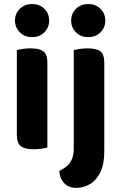

<svg xmlns="http://www.w3.org/2000/svg" viewBox="-20 -718 589 933"><path d="M52.8 -617.9Q52.8 -651.8 76.2 -675Q99.5 -698.3 136 -698.3Q172.6 -698.3 195.8 -675Q218.9 -651.8 218.9 -617.9Q218.9 -584.7 195.8 -561.1Q172.6 -537.5 136 -537.5Q99.5 -537.5 76.2 -561.1Q52.8 -584.7 52.8 -617.9ZM61.8 -264H210.2V-1.2Q200.6 1.5 182.6 4.4Q164.6 7.3 143.5 7.3Q101.2 7.3 81.5 -7.7Q61.8 -22.6 61.8 -62.2ZM210.2 -187H61.8V-474.4Q71.3 -477.2 89.4 -480.1Q107.5 -483 128.6 -483Q171.7 -483 190.9 -468.4Q210.2 -453.8 210.2 -413.3ZM268.3 112.6Q292.3 100.8 307.8 86.5Q323.2 72.2 330.8 52.3Q338.4 32.3 338.4 1.9V-249H486.8V17.6Q486.8 81 467.2 119.9Q447.6 158.9 416.7 176.9Q385.7 195 351.5 195Q312.8 195 291.2 171.4Q269.5 147.8 268.3 112.6ZM325.7 -617.9Q325.7 -651.8 349 -675Q372.4 -698.3 408.8 -698.3Q445.5 -698.3 468.6 -675Q491.8 -651.8 491.8 -617.9Q491.8 -584.7 468.6 -561.1Q445.5 -537.5 408.8 -537.5Q372.4 -537.5 349 -561.1Q325.7 -584.7 325.7 -617.9ZM486.8 -184.4 338.4 -187V-474.4Q348 -477.2 366.1 -480.1Q384.2 -483 405.3 -483Q448.4 -483 467.6 -468.4Q486.8 -453.8 486.8 -413.3Z"/></svg>

Font: Baloo Paaji 2
Style: Regular
Weight: 400
Designer: Shuchita Grover, Noopur Datye and Ek Type
Foundry: Ek Type
Version: Version 1.700